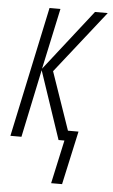

<svg xmlns="http://www.w3.org/2000/svg" viewBox="-52 -566 458 778"><g transform="rotate(5 177.0 -176.5)"><path d="M186 176.8 224.6 0H200.7L107.9 -275.9L49.8 0H4.9L117.7 -529.8H162.1L108.9 -282.2L302.7 -529.8H354.5L154.3 -275.9L235.4 -41H278.3L230.5 176.8Z"/></g></svg>

Font: Open Sans Condensed Light
Style: Italic
Weight: 300
Width: 3
Italic angle: -12°
Designer: Monotype Design Team
Foundry: Monotype Imaging Inc.
Version: Version 3.000; ttfautohint (v1.8.4)